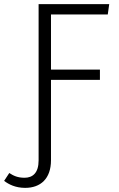

<svg xmlns="http://www.w3.org/2000/svg" viewBox="-76 -705 577 930"><path d="M446 -635 453 -685H111V72C111 133 82 156 43 156C9 156 -11 146 -31 133L-56 171C-34 188 -1 205 46 205C120 205 171 161 171 71V-318H408V-368H171V-635Z"/></svg>

Font: FiraGO Light
Style: Regular
Weight: 300
Designer: bBox Type
Foundry: bBox Type GmbH
Version: Version 1.001;PS 001.001;hotconv 1.0.88;makeotf.lib2.5.64775